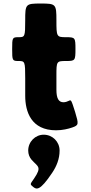

<svg xmlns="http://www.w3.org/2000/svg" viewBox="-20 -724 516 1089"><path d="M228 40C278 40 318 80 318 130C318 177 301 219 276 256C206 361 187 351 168 336C148 320 151 321 173 289C220 220 194 222 159 182C147 168 140 150 140 130C140 80 180 40 228 40ZM86 -513C50 -513 49 -511 49 -446C49 -380 50 -378 86 -378C121 -378 123 -375 123 -280V-181C123 -90 157 15 298 15C334 15 367 7 390 -1C427 -14 427 -19 406 -89C384 -158 384 -159 370 -152C362 -148 351 -144 340 -144C312 -144 300 -167 300 -215V-297C300 -376 301 -378 354 -378C406 -378 408 -380 408 -446C408 -511 406 -513 354 -513C301 -513 300 -516 300 -609C300 -701 297 -704 211 -704C125 -704 123 -701 123 -609C123 -516 121 -513 86 -513Z"/></svg>

Font: Hussar Print
Style: Bold
Weight: 700
Foundry: Cannot Into Space Fonts
Version: Version 2.00